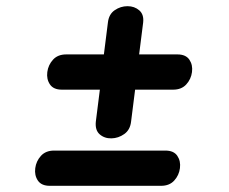

<svg xmlns="http://www.w3.org/2000/svg" viewBox="-20 -601 740 621"><path d="M290 -208 303 -311H180Q153 -311 141.5 -328Q130 -345 133 -368Q136 -391 151.5 -408Q167 -425 194 -425H316L329 -528Q332 -555 351 -568Q370 -581 392.5 -581Q415 -581 430.5 -567.5Q446 -554 443 -528L430 -425H554Q581 -425 592.5 -408Q604 -391 601 -368Q598 -345 582.5 -328Q567 -311 540 -311H417L404 -208Q401 -181 382 -167.5Q363 -154 340.5 -153.5Q318 -153 302.5 -166.5Q287 -180 290 -208ZM141 0Q114 0 102.5 -17Q91 -34 94 -57Q97 -80 112.5 -97Q128 -114 155 -114H515Q542 -114 553.5 -97Q565 -80 562 -57Q559 -34 543.5 -17Q528 0 501 0Z"/></svg>

Font: Pacifico
Style: Regular
Weight: 400
Designer: Vernon Adams
Foundry: Vernon Adams
Version: Version 3.010; ttfautohint (v1.8.4.7-5d5b)